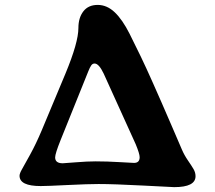

<svg xmlns="http://www.w3.org/2000/svg" viewBox="-20 -748 875 782"><path d="M146 9.8Q59.6 9.8 59.6 -32.2Q59.6 -41.5 69.6 -58.8Q79.6 -76.2 103 -118.9Q126.5 -161.6 149.4 -215.8L246.6 -448.2Q299.3 -575.2 299.3 -633.8Q299.3 -675.8 319.6 -701.9Q339.8 -728 377.9 -728Q415.5 -728 447 -698.2Q478.5 -668.5 507.8 -610.4Q531.7 -563 553.7 -517.1Q575.7 -471.2 600.1 -416.3Q624.5 -361.3 637.9 -330.8Q651.4 -300.3 681.2 -231Q710.9 -161.6 720.7 -139.2Q730.5 -116.2 745.1 -95Q759.8 -73.7 768.1 -59.6Q776.4 -45.4 776.4 -30.3Q776.4 14.2 689.5 14.2Q683.6 14.2 563.5 7.8Q443.4 1.5 381.3 1.5Q338.9 1.5 255.4 5.6Q171.9 9.8 146 9.8ZM227.1 -178.2Q204.6 -122.1 204.6 -106.9Q204.6 -83 235.4 -83Q241.2 -83 288.1 -86.9Q335 -90.8 369.6 -90.8Q415.5 -90.8 468.8 -87.6Q522 -84.5 525.9 -84.5Q548.8 -84.5 548.8 -107.9Q548.8 -121.6 532.7 -160.6L402.3 -448.2Q382.8 -489.3 365.2 -489.3Q356.9 -489.3 351.6 -481.7Q346.2 -474.1 339.4 -457Z"/></svg>

Font: Cooper*
Style: Bold
Weight: 700
Designer: Owen Earl
Foundry: indestructible type*
Version: Version 0.001